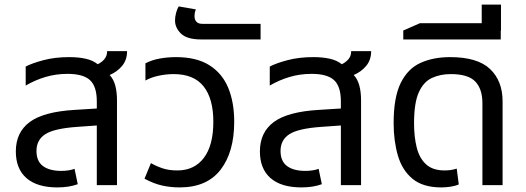

<svg xmlns="http://www.w3.org/2000/svg" viewBox="-20 -807 2292 837"><path d="M230 10Q142 10 95.5 -30.5Q49 -71 49 -147Q49 -230 109.5 -275Q170 -320 306 -328L402 -334V-365Q402 -430 372.5 -457.5Q343 -485 274 -485Q224 -485 178.5 -471.5Q133 -458 92 -434V-517Q121 -532 170.5 -545Q220 -558 282 -558Q322 -558 353.5 -551Q385 -544 406 -527Q423 -535 435 -549Q447 -563 447 -584H534Q534 -546 512.5 -520Q491 -494 458 -480Q475 -462 482.5 -434Q490 -406 490 -370V0H402V-260L318 -254Q216 -247 177.5 -222Q139 -197 139 -149Q139 -104 167.5 -83Q196 -62 247 -62Q280 -62 305 -71L319 -4Q300 3 277.5 6.5Q255 10 230 10Z M763 10Q724 10 687.5 2Q651 -6 610 -28L638 -96Q660 -83 688 -73.5Q716 -64 753 -64Q827 -64 868.5 -118.5Q910 -173 910 -276Q910 -377 867.5 -430.5Q825 -484 737 -484Q705 -484 672 -477Q639 -470 614 -456V-531Q643 -546 677.5 -552Q712 -558 747 -558Q837 -558 893 -522.5Q949 -487 975 -424Q1001 -361 1001 -276Q1001 -144 941.5 -67Q882 10 763 10Z M858 -635Q795 -635 769 -660.5Q743 -686 743 -718Q743 -733 747.5 -750.5Q752 -768 759 -779L834 -766Q828 -754 828 -735Q828 -722 836 -712.5Q844 -703 863 -703H1116V-635Z M1294 10Q1206 10 1159.5 -30.5Q1113 -71 1113 -147Q1113 -230 1173.5 -275Q1234 -320 1370 -328L1466 -334V-365Q1466 -430 1436.5 -457.5Q1407 -485 1338 -485Q1288 -485 1242.5 -471.5Q1197 -458 1156 -434V-517Q1185 -532 1234.5 -545Q1284 -558 1346 -558Q1386 -558 1417.5 -551Q1449 -544 1470 -527Q1487 -535 1499 -549Q1511 -563 1511 -584H1598Q1598 -546 1576.5 -520Q1555 -494 1522 -480Q1539 -462 1546.5 -434Q1554 -406 1554 -370V0H1466V-260L1382 -254Q1280 -247 1241.5 -222Q1203 -197 1203 -149Q1203 -104 1231.5 -83Q1260 -62 1311 -62Q1344 -62 1369 -71L1383 -4Q1364 3 1341.5 6.5Q1319 10 1294 10Z M1904 10Q1824 10 1778.5 -27.5Q1733 -65 1714.5 -129Q1696 -193 1696 -270Q1696 -383 1727 -445.5Q1758 -508 1813.5 -533Q1869 -558 1942 -558Q2062 -558 2116.5 -506Q2171 -454 2171 -365V0H2083V-357Q2083 -419 2052 -451.5Q2021 -484 1945 -484Q1899 -484 1862.5 -467Q1826 -450 1805.5 -404Q1785 -358 1785 -269Q1785 -211 1796.5 -164.5Q1808 -118 1837 -91Q1866 -64 1918 -64Q1933 -64 1946 -66Q1959 -68 1971 -72L1980 -3Q1964 4 1943.5 7Q1923 10 1904 10Z M1738 -635V-674L1811 -706H2080V-787H2164V-674H2163V-635Z"/></svg>

Font: Go Noto Current
Style: Regular
Weight: 400
Designer: Monotype Design Team
Foundry: Monotype Imaging Inc.
Version: Version 2.007; ttfautohint (v1.8) -l 8 -r 50 -G 200 -x 14 -D